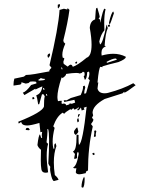

<svg xmlns="http://www.w3.org/2000/svg" viewBox="-20 -840 737 949"><path d="M267.6 -797.9 265.6 -802.7V-816.4L274.4 -820.3Q276.4 -817.4 276.4 -813.5Q276.4 -807.6 267.6 -797.9ZM247.1 54.7Q237.3 54.7 229.5 11.7Q227.5 2 227.5 -5.9L228.5 -15.6Q221.7 -23.4 218.8 -32.2Q222.7 -96.7 222.7 -149.4Q222.7 -187.5 217.8 -202.1L213.9 -201.2L214.8 -192.4Q214.8 -176.8 210 -136.7L217.8 -128.9Q210.9 -105.5 210.9 -70.3Q210.9 -35.2 217.8 11.7Q210.9 13.7 205.1 13.7Q187.5 13.7 184.6 -2.9Q181.6 -19.5 181.6 -48.8L182.6 -99.6Q168.9 -110.4 165 -123Q170.9 -173.8 177.7 -175.8L183.6 -158.2L188.5 -159.2Q186.5 -166 186.5 -170.9Q186.5 -177.7 188.5 -188.5L179.7 -186.5L174.8 -232.4Q131.8 -219.7 114.3 -219.7Q89.8 -219.7 85.9 -234.4L84 -237.3Q81.1 -234.4 78.1 -232.4Q75.2 -230.5 72.3 -229.5L70.3 -238.3Q190.4 -286.1 197.3 -313.5Q197.3 -350.6 201.2 -363.3L199.2 -367.2Q197.3 -374 192.4 -374H187.5L173.8 -325.2L168.9 -324.2L168 -328.1Q164.1 -355.5 159.2 -369.1Q184.6 -377 189.5 -413.1Q171.9 -406.2 155.3 -397.5L154.3 -401.4L100.6 -370.1L92.8 -381.8Q110.4 -387.7 133.8 -419.9L160.2 -427.7Q160.2 -430.7 159.2 -434.1Q158.2 -437.5 141.6 -437.5L128.9 -436.5L121.1 -429.7L107.4 -426.8L85.9 -433.6V-429.7Q85.9 -424.8 80.1 -421.9L46.9 -417V-424.8Q46.9 -435.5 50.8 -451.2L96.7 -460.9Q101.6 -462.9 108.4 -469.7H112.3Q135.7 -469.7 224.6 -487.3L223.6 -489.3Q223.6 -495.1 234.4 -504.9L224.6 -517.6Q268.6 -701.2 274.4 -791L295.9 -796.9L312.5 -793V-795.9Q312.5 -797.9 315.4 -798.8L323.2 -791Q315.4 -729.5 293 -640.6L294.9 -631.8L302.7 -624Q288.1 -591.8 288.1 -569.3Q288.1 -560.5 291 -552.7L295.9 -554.7L297.9 -549.8L293 -534.2L294.9 -524.4L314.5 -510.7Q323.2 -519.5 329.1 -520.5Q335.9 -520.5 339.8 -509.8Q362.3 -516.6 408.2 -554.7Q432.6 -562.5 432.6 -619.1Q432.6 -652.3 423.8 -702.1Q425.8 -736.3 450.2 -744.1Q453.1 -798.8 456.1 -799.8Q459 -800.8 460.9 -801.8Q472.7 -762.7 472.7 -758.8Q472.7 -751 466.8 -750L474.6 -742.2V-735.4Q474.6 -730.5 475.6 -727.5Q489.3 -794.9 497.1 -797.9Q497.1 -794.9 500 -794.9H502Q495.1 -769.5 495.1 -723.6L496.1 -690.4Q478.5 -670.9 470.7 -634.8L474.6 -620.1Q488.3 -625 506.8 -718.8L512.7 -701.2Q501 -675.8 497.1 -613.3H499Q501 -613.3 502.9 -610.4Q481.4 -603.5 481.4 -578.1L482.4 -565.4Q513.7 -574.2 540 -574.2Q573.2 -574.2 601.6 -559.6V-557.6Q601.6 -547.9 565.4 -533.2Q511.7 -520.5 485.4 -511.7L487.3 -507.8L476.6 -509.8Q468.8 -506.8 461.9 -431.6L465.8 -432.6L461.9 -402.3Q467.8 -378.9 497.1 -378.9Q504.9 -378.9 513.7 -380.9Q587.9 -400.4 638.7 -428.7L650.4 -418.9Q604.5 -383.8 594.7 -381.8L593.8 -386.7L585.9 -378.9L497.1 -350.6Q437.5 -317.4 437.5 -282.2L440.4 -269.5L434.6 -257.8L441.4 -250V-248Q441.4 -241.2 429.7 -226.6Q435.5 -220.7 438.5 -214.8Q415 -111.3 415 2.9Q404.3 5.9 404.3 12.7V15.6Q380.9 21.5 373 21.5Q357.4 21.5 354.5 11.7L357.4 -8.8L349.6 -7.8Q343.8 -7.8 341.8 -12.7Q359.4 -19.5 369.1 -80.1L366.2 -89.8Q360.4 -86.9 360.4 -73.2L361.3 -58.6L348.6 -53.7L346.7 -58.6L350.6 -79.1Q342.8 -86.9 340.8 -91.8Q358.4 -96.7 358.4 -167V-174.8L368.2 -172.9V-153.3Q368.2 -135.7 370.1 -124Q388.7 -131.8 408.2 -312.5L393.6 -307.6L397.5 -298.8L383.8 -293.9L379.9 -308.6Q371.1 -294.9 364.3 -293.9L362.3 -301.8L370.1 -304.7L369.1 -309.6L365.2 -307.6Q358.4 -301.8 348.6 -297.9L341.8 -305.7L334 -297.9H331.1Q329.1 -297.9 328.1 -300.8Q304.7 -287.1 296.9 -277.3L290 -283.2Q260.7 -265.6 243.2 -215.8L250 -208Q240.2 -169.9 240.2 -139.6Q240.2 -121.1 244.1 -104.5L249 -106.4L248 -118.2Q248 -129.9 254.9 -131.8L258.8 -118.2Q246.1 -84 246.1 -37.1Q246.1 -7.8 251 25.4Q265.6 37.1 269.5 48.8ZM521.5 -718.8 518.6 -727.5Q530.3 -779.3 540 -783.2L543 -774.4Q525.4 -719.7 521.5 -718.8ZM515.6 -707 512.7 -715.8 521.5 -718.8 524.4 -710ZM217.8 -553.7 214.8 -562.5V-564.5Q214.8 -572.3 225.6 -576.2Q227.5 -573.2 227.5 -569.3Q227.5 -562.5 217.8 -553.7ZM285.2 -497.1 289.1 -498 286.1 -506.8 282.2 -505.9ZM354.5 -524.4 351.6 -532.2 360.4 -536.1 361.3 -532.2Q361.3 -526.4 354.5 -524.4ZM170.9 -441.4 194.3 -443.4 203.1 -447.3 202.1 -450.2H198.2Q191.4 -450.2 181.6 -454.1Q174.8 -447.3 169.9 -446.3ZM307.6 -319.3Q313.5 -321.3 318.8 -322.8Q324.2 -324.2 324.2 -328.1L323.2 -329.1L335 -327.1L351.6 -333L347.7 -346.7L297.9 -335.9L294.9 -343.8Q296.9 -344.7 300.8 -344.7L308.6 -343.8L330.1 -355.5L378.9 -370.1Q390.6 -396.5 390.6 -409.2L389.6 -413.1L398.4 -417L401.4 -407.2Q396.5 -391.6 396.5 -382.8V-377L405.3 -378.9L423.8 -443.4L416 -451.2Q421.9 -463.9 421.9 -474.6Q421.9 -480.5 419.9 -486.3L411.1 -483.4Q409.2 -449.2 399.4 -445.3L393.6 -462.9Q398.4 -464.8 398.4 -472.7Q398.4 -477.5 396.5 -483.4H394.5Q391.6 -483.4 390.6 -486.3L383.8 -479.5L374 -476.6Q369.1 -479.5 356.4 -479.5Q338.9 -479.5 306.6 -474.6V-473.6Q306.6 -465.8 289.1 -454.1Q288.1 -457 285.2 -457H284.2Q263.7 -393.6 263.7 -360.4Q263.7 -350.6 266.6 -339.8Q273.4 -341.8 280.3 -341.8H285.2L284.2 -331.1L286.1 -326.2Q291 -328.1 295.9 -328.1Q304.7 -328.1 307.6 -319.3ZM508.8 -529.3 557.6 -544.9Q555.7 -550.8 550.8 -550.8Q536.1 -550.8 506.8 -534.2ZM195.3 -395.5 200.2 -396.5 197.3 -405.3 192.4 -404.3ZM141.6 -348.6 138.7 -357.4 147.5 -360.4 150.4 -351.6ZM210 -366.2 213.9 -367.2 210.9 -376 207 -375ZM122.1 -196.3 111.3 -197.3H107.4V-199.2Q107.4 -208 116.2 -208Q124 -208 127 -198.2ZM365.2 -258.8V-264.6Q365.2 -274.4 370.1 -276.4H374V-274.4Q374 -269.5 365.2 -258.8ZM363.3 -235.4 361.3 -243.2V-247.1Q361.3 -253.9 367.2 -255.9L370.1 -243.2Q370.1 -237.3 363.3 -235.4ZM353.5 -172.9 346.7 -180.7 345.7 -188.5Q345.7 -194.3 357.4 -208L362.3 -210L367.2 -190.4Q367.2 -183.6 353.5 -172.9ZM444.3 -163.1V-168Q446.3 -178.7 446.3 -186.5Q446.3 -190.4 445.3 -193.4L454.1 -195.3L456.1 -190.4Q453.1 -180.7 453.1 -173.8L454.1 -166ZM439.5 -73.2 436.5 -83 445.3 -85 448.2 -76.2ZM388.7 88.9Q387.7 85 384.8 85L382.8 85.9Q382.8 56.6 395.5 33.2L398.4 41Q398.4 84 388.7 88.9Z"/></svg>

Font: Blackcraft
Style: Regular
Weight: 400
Designer: GGBotNet
Foundry: GGBotNet
Version: 1.00